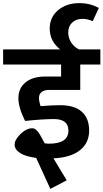

<svg xmlns="http://www.w3.org/2000/svg" viewBox="-40 -1009 664 1232"><path d="M274 -432Q244 -432 227 -418.5Q210 -405 210 -381Q210 -360 220 -328Q294 -334 347 -334Q438 -334 485 -292Q532 -250 532 -171Q532 -92 473 -45Q414 2 303 7L388 148L283 203L192 4Q126 -4 90 -26.5Q54 -49 54 -81Q54 -113 92 -149.5Q130 -186 167 -186Q174 -186 180 -183.5Q186 -181 192.5 -175Q199 -169 203.5 -164Q208 -159 214.5 -148Q221 -137 224.5 -130.5Q228 -124 236 -109.5Q244 -95 247 -89Q265 -87 274 -87Q399 -87 399 -171Q399 -245 306 -245Q236 -245 121 -233Q78 -319 78 -379Q78 -443 124 -480.5Q170 -518 251 -518H352V-595H-20V-692H346Q279 -745 279 -826Q279 -898 332.5 -943.5Q386 -989 470 -989Q538 -989 594 -958L555 -873Q523 -888 489 -888Q449 -888 423.5 -864.5Q398 -841 398 -801Q398 -765 417.5 -735.5Q437 -706 467 -692H604V-595H475V-432Z"/></svg>

Font: FiraGO SemiBold
Style: Regular
Weight: 600
Designer: bBox Type
Foundry: bBox Type GmbH
Version: Version 1.001;PS 001.001;hotconv 1.0.88;makeotf.lib2.5.64775